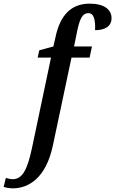

<svg xmlns="http://www.w3.org/2000/svg" viewBox="-142 -790 630 1050"><path d="M-73 240C13 240 110 186 148 2L249 -475H348L361 -536H263L276 -600C292 -685 307 -718 342 -718C374 -718 380 -674 378 -625C435 -625 468 -648 468 -691C468 -738 427 -770 349 -770C245 -770 187 -705 162 -589L150 -536L73 -515L64 -475H137L33 19C7 142 -21 190 -73 190C-85 190 -101 186 -110 183L-122 232C-111 236 -89 240 -73 240Z"/></svg>

Font: Noto Serif Condensed Semi
Style: Italic
Weight: 600
Width: 3
Italic angle: -12°
Designer: Monotype Design Team
Foundry: Monotype Imaging Inc.
Version: Version 1.901